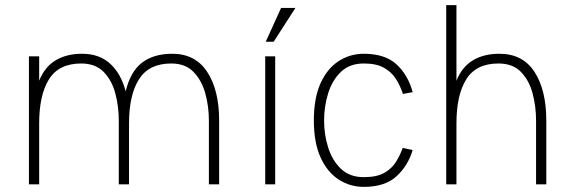

<svg xmlns="http://www.w3.org/2000/svg" viewBox="-20 -720 2238 750"><path d="M93 0V-500H133V-405Q155 -459 197.5 -484.5Q240 -510 301 -510Q368 -510 410.5 -471Q453 -432 471 -363Q489 -440 534.5 -475Q580 -510 653 -510Q743 -510 789.5 -439Q836 -368 836 -249V0H796V-249Q796 -304 782 -355Q768 -406 736 -439Q704 -472 649 -472Q562 -472 523 -410.5Q484 -349 484 -238V0H444V-249Q444 -304 430.5 -355Q417 -406 385 -439Q353 -472 297 -472Q210 -472 171.5 -410.5Q133 -349 133 -238V0Z M1078 -689H1134L1049 -557H1018ZM1016 -500H1055V0H1016Z M1401 10Q1347 10 1302.5 -19Q1258 -48 1232 -105.5Q1206 -163 1206 -249Q1206 -337 1232 -394.5Q1258 -452 1302.5 -481Q1347 -510 1401 -510Q1484 -510 1529 -468.5Q1574 -427 1592 -360L1554 -353Q1543 -386 1526 -412.5Q1509 -439 1479.5 -455.5Q1450 -472 1401 -472Q1346 -472 1312 -439.5Q1278 -407 1262 -356Q1246 -305 1246 -249Q1246 -194 1262 -143.5Q1278 -93 1312 -60.5Q1346 -28 1401 -28Q1452 -28 1481.5 -45Q1511 -62 1527 -88Q1543 -114 1553 -142L1592 -134Q1574 -73 1529 -31.5Q1484 10 1401 10Z M2074 -249Q2074 -304 2060.5 -355Q2047 -406 2015 -439Q1983 -472 1927 -472Q1840 -472 1801.5 -410.5Q1763 -349 1763 -238V0H1723V-700H1763V-405Q1785 -459 1827.5 -484.5Q1870 -510 1931 -510Q2022 -510 2068 -439Q2114 -368 2114 -249V0H2074Z"/></svg>

Font: Haskoy ExtraLight
Style: Regular
Weight: 200
Designer: Ertekin Erdin
Foundry: Ertekin Erdin
Version: Version 2.000; ttfautohint (v1.8.4.7-5d5b)